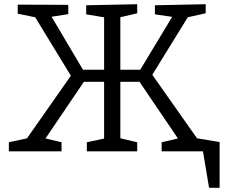

<svg xmlns="http://www.w3.org/2000/svg" viewBox="-20 -718 1074 911"><path d="M22 0V-43L119 -64L97 -46L327 -374L321 -351L139 -649L162 -633L64 -653V-696L304 -695V-651L209 -636L218 -650L382 -373L358 -387H489L474 -374V-651L485 -634L389 -650V-693L631 -698V-655L538 -633L551 -653V-373L536 -387H661L637 -373L804 -650L811 -636L715 -650V-693L956 -698V-655L857 -633L879 -649L695 -351V-374L926 -46L901 -64L998 -43V0H747V-43L837 -64L833 -48L633 -343L660 -330H536L551 -344V-46L538 -65L631 -43V0H392V-43L485 -63L474 -46V-346L489 -330H359L387 -343L187 -48L183 -64L272 -43V0ZM865 -70 1022 -44V173H972L943 0H865Z"/></svg>

Font: Pack4
Style: Regular
Weight: 400
Version: Version 2.002